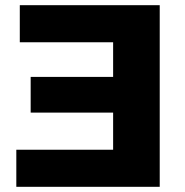

<svg xmlns="http://www.w3.org/2000/svg" viewBox="-20 -720 712 740"><path d="M42.9 0V-142.9H416V-557.1H56.3V-700H595.6V0ZM98.2 -286V-423.6H428.9V-286Z"/></svg>

Font: iiserrat Thin
Style: Regular
Weight: 100
Designer: Akira Ohta
Foundry: Akira Ohta
Version: Version 1.200;Glyphs 3.3.1 (3343)